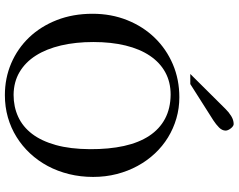

<svg xmlns="http://www.w3.org/2000/svg" viewBox="-113 -821 949 763"><g transform="rotate(90 361.5 -439.5)"><path d="M683.1 -335Q683.1 -285.2 671.9 -239.5Q660.6 -193.8 639.9 -155Q619.1 -116.2 589.8 -84.7Q560.5 -53.2 524.4 -30.8Q488.3 -8.3 446.3 3.7Q404.3 15.6 357.9 15.6Q290.5 15.6 231.7 -9.5Q172.9 -34.7 128.9 -80.6Q85 -126.5 59.8 -190.7Q34.7 -254.9 34.7 -333Q34.7 -407.2 60.1 -470.5Q85.4 -533.7 130.1 -579.8Q174.8 -626 235.4 -651.9Q295.9 -677.7 366.7 -677.7Q410.2 -677.7 450.4 -666Q490.7 -654.3 525.9 -632.8Q561 -611.3 589.8 -580.6Q618.7 -549.8 639.4 -511.7Q660.2 -473.6 671.6 -429.2Q683.1 -384.8 683.1 -335ZM572.8 -322.3Q573.2 -397.9 560.1 -457.5Q546.9 -517.1 519.8 -558.1Q492.7 -599.1 451.9 -620.8Q411.1 -642.6 356 -643.1Q306.2 -643.1 267.3 -621.8Q228.5 -600.6 201.7 -560.8Q174.8 -521 160.9 -464.1Q147 -407.2 147 -335.9Q147 -265.6 160.6 -207.5Q174.3 -149.4 200.7 -107.7Q227.1 -65.9 266.4 -42.7Q305.7 -19.5 356.9 -19Q404.3 -19 443.8 -37.1Q483.4 -55.2 512 -92.5Q540.5 -129.9 556.4 -187Q572.3 -244.1 572.8 -322.3ZM499 -861.8Q499 -847.7 486.6 -835.4Q474.1 -823.2 458.5 -813L314 -721.2H273.9L412.6 -860.8Q425.3 -874 441.2 -883.8Q457 -893.6 473.1 -893.6Q477.1 -893.6 481.4 -890.6Q485.8 -887.7 489.7 -882.8Q493.7 -877.9 496.3 -872.3Q499 -866.7 499 -861.8Z"/></g></svg>

Font: Doulos SIL Viet
Style: Regular
Weight: 400
Designer: Walt Agee, Victor Gaultney, Peter Martin, Debbi Hosken, Becca Hirsbrunner
Foundry: SIL International
Version: Version 5.000